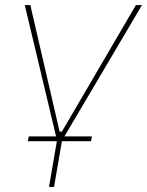

<svg xmlns="http://www.w3.org/2000/svg" viewBox="-20 -540 582 760"><path d="M202 0H94L90 19H205L174 200H194L225 19H340L344 0H235L542 -520H518L225 -19H216L100 -520H78Z"/></svg>

Font: Fixel Text 20240404 Thin
Style: Italic
Weight: 100
Width: 4
Italic angle: -10°
Designer: AlfaBravo + MacPaw
Foundry: Kyrylo Tkachov, Marchela Mozhyna, Serhii Makarenko, Maria Weinstein, Zakhar Kryvoshyya
Version: Version 1.211;Glyphs 3.2 (3225)